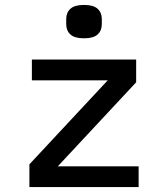

<svg xmlns="http://www.w3.org/2000/svg" viewBox="-20 -757 680 777"><path d="M99 0V-92L416 -432H109V-516H531V-424L214 -84H541V0ZM248 -659V-680Q248 -706 265 -721.5Q282 -737 320 -737Q358 -737 375 -721.5Q392 -706 392 -680V-659Q392 -633 375 -617.5Q358 -602 320 -602Q282 -602 265 -617.5Q248 -633 248 -659Z"/></svg>

Font: Writer Medium
Style: Regular
Weight: 500
Monospace: yes
Designer: Mike Abbink, Paul van der Laan, Pieter van Rosmalen
Foundry: Bold Monday
Version: Version 2.001 2020